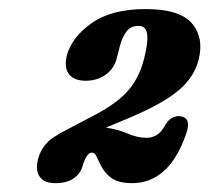

<svg xmlns="http://www.w3.org/2000/svg" viewBox="-20 -738 473 434"><path d="M66 -378.5Q76 -416 112 -434L111.5 -434.5L184.5 -473Q241 -501.5 267.5 -530.8Q294 -560 305.5 -604.5Q315.5 -644 312.5 -661.8Q309.5 -679.5 293.5 -679.5Q275 -679.5 265.5 -666.2Q256 -653 251 -634L244 -606.5Q238 -583 219 -569.2Q200 -555.5 173.5 -555.5Q147.5 -555.5 136 -570.2Q124.5 -585 131 -612.5Q142 -653.5 186.8 -685.5Q231.5 -717.5 309.5 -717.5Q386 -717.5 413.8 -685.2Q441.5 -653 429 -603Q419 -563.5 383.8 -533.8Q348.5 -504 275.5 -473L219.5 -449.5Q247 -445.5 268.8 -436Q290.5 -426.5 312 -426.5Q323 -426.5 333.8 -432.5Q344.5 -438.5 354.5 -457Q361 -467.5 369.5 -471.8Q378 -476 385.5 -475.5Q414 -473 401 -436Q381 -378.5 350.2 -351.2Q319.5 -324 279 -324Q248 -324 232 -335.5Q216 -347 207 -366Q200 -380 197 -386.5Q194 -393 187.5 -393Q175.5 -393 166.5 -362Q162 -346 146.8 -335Q131.5 -324 104.5 -324Q80.5 -324 70 -338.2Q59.5 -352.5 66 -378.5Z"/></svg>

Font: Fraunces 144pt SuperSoft
Style: Bold Italic
Weight: 700
Italic angle: -16°
Version: Version 1.000;[0bf87f6ff]